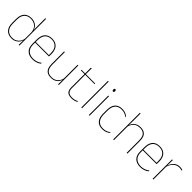

<svg xmlns="http://www.w3.org/2000/svg" viewBox="324 -2020 3386 3386"><g transform="rotate(45 2017.0 -327.0)"><path d="M243 9.5Q154 9.5 106.5 -43.8Q59 -97 59 -197V-289.5Q59 -389.5 106.8 -442.2Q154.5 -495 244.5 -495Q294.5 -495 334.5 -474.5Q374.5 -454 397.8 -417Q421 -380 421.5 -330H427.5L416.5 -313.5Q413.5 -368.5 389.2 -405Q365 -441.5 327 -460Q289 -478.5 243.5 -478.5Q163.5 -478.5 120.5 -430.2Q77.5 -382 77.5 -289.5V-197Q77.5 -104.5 120.5 -55.8Q163.5 -7 245 -7Q291.5 -7 328 -26.5Q364.5 -46 388 -81Q411.5 -116 418.5 -162.5L427.5 -144H422Q417.5 -101.5 394.5 -66.8Q371.5 -32 333 -11.2Q294.5 9.5 243 9.5ZM415 0 417.5 -130.5 416.5 -138V-346.5L417 -356L415 -494.5V-664.5H433.5V0Z M766 9.5Q674.5 9.5 624 -40.2Q573.5 -90 573.5 -180.5V-292.5Q573.5 -392.5 620.2 -444.8Q667 -497 756 -497Q814.5 -497 855.2 -473.5Q896 -450 917 -405.2Q938 -360.5 938 -296.5V-279.5Q938 -268.5 937.8 -257.5Q937.5 -246.5 936.5 -233H919.5Q919.5 -250.5 919.5 -266.5Q919.5 -282.5 919.5 -296Q919.5 -355.5 900.8 -396.5Q882 -437.5 845.5 -459Q809 -480.5 756 -480.5Q676 -480.5 634 -432.5Q592 -384.5 592 -292.5V-243.5V-239.5V-181Q592 -140 603.8 -108Q615.5 -76 638 -53.8Q660.5 -31.5 693 -19.8Q725.5 -8 766.5 -8Q814 -8 854 -22.8Q894 -37.5 929 -65L926.5 -43Q897 -19 856 -4.8Q815 9.5 766 9.5ZM582 -233V-249.5H930V-233Z M1081.5 -485.5V-175.5Q1081.5 -123 1095.8 -85.2Q1110 -47.5 1142 -27.2Q1174 -7 1227.5 -7Q1277.5 -7 1314 -26.8Q1350.5 -46.5 1372.8 -81.2Q1395 -116 1401.5 -160.5L1410.5 -141.5H1405Q1400.5 -101 1378.8 -66.5Q1357 -32 1318.8 -11.2Q1280.5 9.5 1226.5 9.5Q1166.5 9.5 1130.5 -12.8Q1094.5 -35 1078.8 -76.2Q1063 -117.5 1063 -174.5V-485.5ZM1416.5 -485.5V0H1398L1400 -127H1398V-485.5Z M1738.5 9Q1690 9 1659.5 -5.2Q1629 -19.5 1614.5 -49Q1600 -78.5 1600 -123V-462.5H1618.5V-124.5Q1618.5 -65.5 1646 -37Q1673.5 -8.5 1739 -8.5Q1770 -8.5 1800.2 -16.2Q1830.5 -24 1858.5 -40L1856 -20Q1833 -7 1801.8 1Q1770.5 9 1738.5 9ZM1508.5 -457V-473H1852L1849.5 -457ZM1600 -468V-614L1619.5 -621.5L1618 -468Z M1977 0V-664.5H1995.5V0Z M2164.5 0V-485.5H2183V0ZM2174 -594.5Q2163.5 -594.5 2158 -601.2Q2152.5 -608 2152.5 -622V-626.5Q2152.5 -640 2158 -646.8Q2163.5 -653.5 2174 -653.5Q2184.5 -653.5 2189.8 -646.8Q2195 -640 2195 -626.5V-622Q2195 -608 2189.8 -601.2Q2184.5 -594.5 2174 -594.5Z M2506.5 9.5Q2416.5 9.5 2370.8 -43.5Q2325 -96.5 2325 -196V-290.5Q2325 -389.5 2370.8 -442.2Q2416.5 -495 2506.5 -495Q2541.5 -495 2568 -487.5Q2594.5 -480 2613.8 -469.2Q2633 -458.5 2645 -447.5L2647.5 -426Q2624.5 -447.5 2590.2 -462.8Q2556 -478 2506 -478Q2426 -478 2384.8 -429.8Q2343.5 -381.5 2343.5 -290.5V-196.5Q2343.5 -105.5 2384.8 -56.8Q2426 -8 2507.5 -8Q2559.5 -8 2594 -23.8Q2628.5 -39.5 2651.5 -60.5L2648.5 -38.5Q2629 -21.5 2594.8 -6Q2560.5 9.5 2506.5 9.5Z M3108 0V-310Q3108 -363 3093.8 -400.5Q3079.5 -438 3047.5 -458.2Q3015.5 -478.5 2962 -478.5Q2912 -478.5 2875.5 -458.8Q2839 -439 2817 -404.5Q2795 -370 2788 -325.5L2777 -344H2784.5Q2789 -385 2810.8 -419.2Q2832.5 -453.5 2870.8 -474.2Q2909 -495 2963 -495Q3023.5 -495 3059.2 -472.8Q3095 -450.5 3110.8 -409.2Q3126.5 -368 3126.5 -311V0ZM2773 0V-664.5H2791.5V-495.5L2789.5 -357L2791.5 -354V0Z M3451.5 9.5Q3360 9.5 3309.5 -40.2Q3259 -90 3259 -180.5V-292.5Q3259 -392.5 3305.8 -444.8Q3352.5 -497 3441.5 -497Q3500 -497 3540.8 -473.5Q3581.5 -450 3602.5 -405.2Q3623.5 -360.5 3623.5 -296.5V-279.5Q3623.5 -268.5 3623.2 -257.5Q3623 -246.5 3622 -233H3605Q3605 -250.5 3605 -266.5Q3605 -282.5 3605 -296Q3605 -355.5 3586.2 -396.5Q3567.5 -437.5 3531 -459Q3494.5 -480.5 3441.5 -480.5Q3361.5 -480.5 3319.5 -432.5Q3277.5 -384.5 3277.5 -292.5V-243.5V-239.5V-181Q3277.5 -140 3289.2 -108Q3301 -76 3323.5 -53.8Q3346 -31.5 3378.5 -19.8Q3411 -8 3452 -8Q3499.5 -8 3539.5 -22.8Q3579.5 -37.5 3614.5 -65L3612 -43Q3582.5 -19 3541.5 -4.8Q3500.5 9.5 3451.5 9.5ZM3267.5 -233V-249.5H3615.5V-233Z M3771.5 -308.5 3762 -320.5 3767.5 -325Q3784 -402 3832 -447.2Q3880 -492.5 3950 -492.5Q3971 -492.5 3987.2 -489Q4003.5 -485.5 4014.5 -480.5L4016 -462.5Q4003 -468 3986 -471.5Q3969 -475 3948.5 -475Q3887 -475 3839.8 -433.2Q3792.5 -391.5 3771.5 -308.5ZM3756 0V-485.5H3774.5L3772 -335L3774.5 -332.5V0Z"/></g></svg>

Font: Anek Latin Medium Thin
Style: Regular
Weight: 250
Version: Version 1.003